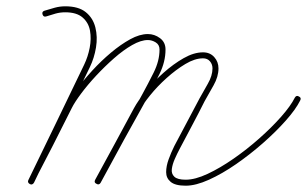

<svg xmlns="http://www.w3.org/2000/svg" viewBox="-20 -575 974 609"><path d="M115 -529Q112 -538 121 -541Q137 -546 153.5 -550.5Q170 -555 187 -555Q229 -555 252 -536.5Q275 -518 282.5 -488Q290 -458 284.5 -424.5Q279 -391 265 -362Q220 -270 176 -178.5Q132 -87 88 4Q83 13 75 8Q66 4 71 -4Q101 -64 131 -123Q161 -182 191 -241Q202 -263 223.5 -292Q245 -321 273 -351.5Q301 -382 332 -408Q363 -434 393 -450.5Q423 -467 449 -467Q470 -467 487.5 -454Q505 -441 505 -418Q505 -379 486 -340.5Q467 -302 449 -268Q411 -200 373.5 -132Q336 -64 299 5Q294 13 286 8Q277 4 282 -5Q313 -61 343.5 -118Q374 -175 405 -232Q418 -256 442.5 -286Q467 -316 498.5 -344Q530 -372 562.5 -390.5Q595 -409 624 -409Q646 -409 659.5 -394Q673 -379 673 -358Q673 -332 657.5 -304.5Q642 -277 629 -254Q610 -216 590 -178.5Q570 -141 550 -103Q542 -88 534.5 -71Q527 -54 525 -39Q523 -24 533 -14.5Q543 -5 569 -5Q599 -5 638.5 -23.5Q678 -42 720.5 -71.5Q763 -101 802.5 -136Q842 -171 872 -205Q902 -239 915 -265Q920 -274 928 -269Q937 -265 932 -256Q918 -228 886.5 -192.5Q855 -157 814 -121Q773 -85 729 -54.5Q685 -24 643 -5Q601 14 569 14Q536 14 521.5 2Q507 -10 507 -29Q507 -48 515 -70Q523 -92 533 -112Q553 -150 573 -187.5Q593 -225 613 -263Q624 -283 639 -309Q654 -335 654 -358Q654 -371 646 -380.5Q638 -390 624 -390Q598 -390 568 -372Q538 -354 508.5 -327.5Q479 -301 456 -272.5Q433 -244 422 -223Q391 -166 360 -109Q329 -52 299 5Q294 13 286 8Q277 4 282 -5Q319 -73 357 -141Q395 -209 432 -277Q449 -308 467.5 -345Q486 -382 486 -418Q486 -433 474 -440.5Q462 -448 449 -448Q427 -448 399 -432Q371 -416 341.5 -390Q312 -364 285 -335Q258 -306 237.5 -278.5Q217 -251 208 -233Q178 -173 148 -114Q118 -55 87 4Q83 13 75 9Q66 4 70 -4Q115 -96 159 -187.5Q203 -279 247 -370Q259 -395 264.5 -423.5Q270 -452 265.5 -477.5Q261 -503 242 -519.5Q223 -536 187 -536Q171 -536 156.5 -532Q142 -528 127 -523Q118 -520 115 -529Z"/></svg>

Font: FRB American Cursive Guidelines Extralight
Style: Italic
Weight: 200
Italic angle: -25°
Version: Version 2.0;Modular Font Editor K font №1